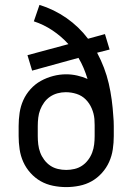

<svg xmlns="http://www.w3.org/2000/svg" viewBox="-20 -755 540 783"><path d="M250 8Q223 8 196 2.5Q169 -3 146 -16Q123 -29 104.5 -49.5Q86 -70 75 -94.5Q64 -119 60 -146Q56 -173 56 -200V-241Q56 -268 60 -295Q64 -322 75 -346.5Q86 -371 104.5 -391.5Q123 -412 146.5 -425Q170 -438 196.5 -445Q223 -452 250 -452Q272 -452 294.5 -447Q317 -442 337 -433Q330 -456 321 -477.5Q312 -499 300 -519L111 -467L92 -530L259 -575Q230 -607 194 -631Q158 -655 118 -668L141 -735Q200 -717 251 -681.5Q302 -646 339 -597L408 -616L427 -553L376 -540Q392 -510 404 -478.5Q416 -447 423.5 -414.5Q431 -382 435.5 -348.5Q440 -315 442 -282Q443 -272 443.5 -261.5Q444 -251 444 -241V-200Q444 -173 440 -146Q436 -119 425 -94.5Q414 -70 395.5 -49.5Q377 -29 354 -16Q331 -3 304 2.5Q277 8 250 8ZM250 -62Q267 -62 284 -66Q301 -70 315 -79.5Q329 -89 339.5 -103Q350 -117 356 -133Q362 -149 364 -166Q366 -183 366 -200V-221Q366 -233 366 -245Q366 -257 365 -270Q363 -292 354 -313Q345 -334 329.5 -349.5Q314 -365 292.5 -372Q271 -379 248 -379Q231 -379 214.5 -374.5Q198 -370 184 -360.5Q170 -351 160 -337Q150 -323 144 -307.5Q138 -292 136 -275Q134 -258 134 -241V-200Q134 -183 136 -166Q138 -149 144 -133Q150 -117 160.5 -103Q171 -89 185 -79.5Q199 -70 216 -66Q233 -62 250 -62Z"/></svg>

Font: Zed Mono
Style: Regular
Weight: 400
Monospace: yes
Designer: Belleve Invis
Foundry: Belleve Invis
Version: Version 1.0.0; ttfautohint (v1.8.4)